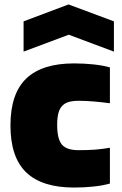

<svg xmlns="http://www.w3.org/2000/svg" viewBox="-20 -834 549 863"><path d="M86 -738 288 -814 492 -738V-602L289 -678L86 -602ZM313 9Q169 9 98 -59Q27 -127 27 -270Q27 -413 98 -481Q169 -549 313 -549Q358 -549 400.5 -544.5Q443 -540 474 -531V-370Q435 -375 400 -378Q365 -381 335 -381Q307 -381 288.5 -375.5Q270 -370 258.5 -357Q247 -344 242 -323.5Q237 -303 237 -272Q237 -210 258 -184.5Q279 -159 333 -159Q377 -159 409 -161.5Q441 -164 474 -170V-9Q443 0 400.5 4.5Q358 9 313 9Z"/></svg>

Font: Encode Sans Narrow
Style: Black
Weight: 900
Designer: Pablo Impallari, Andres Torresi
Foundry: Pablo Impallari, Andres Torresi
Version: Version 1.000; ttfautohint (v1.00) -l 8 -r 50 -G 200 -x 14 -